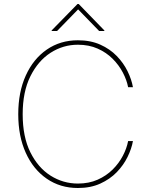

<svg xmlns="http://www.w3.org/2000/svg" viewBox="-20 -941 763 971"><path d="M374 9.8Q284.7 9.8 216.6 -37.1Q148.4 -84 110.4 -168Q72.3 -252 72.3 -363.3Q72.3 -475.1 110.4 -559.1Q148.4 -643.1 216.6 -690.2Q284.7 -737.3 374 -737.3Q438 -737.3 487.1 -715.3Q536.1 -693.4 570.6 -657.7Q605 -622.1 625.2 -580.6Q645.5 -539.1 652.3 -500H627.9Q621.1 -536.1 601.3 -574Q581.5 -611.8 549.6 -643.8Q517.6 -675.8 473.6 -695.3Q429.7 -714.8 374 -714.8Q299.3 -714.8 235.8 -674.1Q172.4 -633.3 133.5 -554.9Q94.7 -476.6 94.7 -363.3Q94.7 -249 133.5 -170.9Q172.4 -92.8 235.8 -52.7Q299.3 -12.7 374 -12.7Q429.7 -12.7 473.6 -32.2Q517.6 -51.8 549.6 -83.5Q581.5 -115.2 601.3 -153.1Q621.1 -190.9 627.9 -227.5H652.3Q645.5 -189 625.2 -147.5Q605 -106 570.6 -70.3Q536.1 -34.7 487.1 -12.5Q438 9.8 374 9.8ZM481.4 -784.2 375 -893.6 268.6 -784.2H241.2V-787.1L372.1 -920.9H377.9L507.8 -787.1V-784.2Z"/></svg>

Font: Inter Tight Thin
Style: Regular
Weight: 250
Designer: Rasmus Andersson
Foundry: rsms
Version: Version 3.004